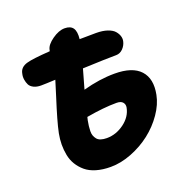

<svg xmlns="http://www.w3.org/2000/svg" viewBox="-142 -874 1018 1062"><g transform="rotate(-20 367.5 -343.0)"><path d="M331.1 61Q283.7 61 246.3 49.8Q209 38.6 185.1 18.3Q161.1 -2 145.3 -27.8Q129.4 -53.7 123.3 -85Q117.2 -116.2 117.4 -147.7Q117.7 -179.2 124 -211.9Q130.9 -246.1 144.8 -294.7Q158.7 -343.3 179 -406.7Q199.2 -470.2 207 -497.1Q147 -494.1 122.1 -494.1Q97.2 -494.1 79.6 -502.9Q62 -511.7 54.9 -525.6Q47.9 -539.6 45.2 -557.1Q42.5 -574.7 46.9 -591.8Q53.2 -627.9 95.2 -639.2Q128.4 -648.9 231.9 -655.8Q232.4 -656.7 232.9 -659.7Q233.4 -662.6 233.9 -664.1Q239.7 -691.9 278.8 -719.5Q317.9 -747.1 352.1 -747.1Q386.7 -747.1 400.9 -726.6Q415 -706.1 410.2 -662.1Q453.1 -663.1 506.8 -663.1Q545.9 -663.1 573.5 -653.6Q601.1 -644 613.8 -629.2Q626.5 -614.3 631.1 -599.1Q635.7 -584 632.8 -569.8Q627.9 -545.9 610.4 -527.8Q592.8 -509.8 569.8 -509.8Q515.6 -509.8 372.1 -503.9Q357.4 -450.2 339.8 -390.1Q437.5 -417 525.9 -417Q630.9 -417 676.3 -367.2Q721.7 -317.4 704.1 -228Q693.8 -174.3 657 -121.1Q620.1 -67.9 568.8 -28.1Q517.6 11.7 454.3 36.4Q391.1 61 331.1 61ZM298.8 -225.1Q295.4 -206.5 293.7 -193.1Q292 -179.7 291.7 -163.6Q291.5 -147.5 295.7 -136.5Q299.8 -125.5 307.6 -115.7Q315.4 -106 330.1 -101.1Q344.7 -96.2 365.2 -96.2Q419.9 -96.2 467.5 -131.3Q515.1 -166.5 524.9 -217.8Q528.3 -235.4 517.6 -248.3Q506.8 -261.2 481 -261.2Q405.3 -261.2 303.2 -243.2Q302.7 -240.2 301 -234.1Q299.3 -228 298.8 -225.1Z"/></g></svg>

Font: Shantell Sans Bouncy
Style: Italic
Weight: 800
Italic angle: -11.31°
Designer: Stephen Nixon, Anya Danilova, Shantell Martin
Foundry: Arrow Type
Version: Version 1.006;[9816181b4]